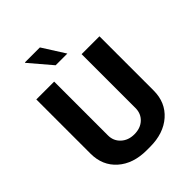

<svg xmlns="http://www.w3.org/2000/svg" viewBox="-250 -1029 1172 1172"><g transform="rotate(-45 336.5 -442.5)"><path d="M304 -895 396 -750H295L174 -892L175 -895ZM64 -686H218V-221Q218 -174 251.5 -143Q285 -112 337 -112Q390 -112 422.5 -142.5Q455 -173 455 -221V-686H609V-218Q609 -115 538 -52.5Q467 10 350 10H322Q205 10 134.5 -52.5Q64 -115 64 -218Z"/></g></svg>

Font: Chivo
Style: Bold
Weight: 700
Designer: Hector Gatti
Foundry: Omnibus-Type
Version: Version 1.007;PS 001.007;hotconv 1.0.88;makeotf.lib2.5.64775